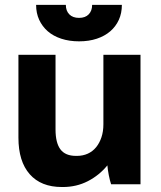

<svg xmlns="http://www.w3.org/2000/svg" viewBox="-20 -740 647 771"><path d="M228.4 11H232.4Q287 11 332.8 -12.5Q378.6 -36 411.2 -76Q412.6 -58.4 416.9 -36.5Q421.2 -14.6 426.2 0H544.2V-520H395.2V-240.8Q395.2 -212.2 387.4 -188.8Q379.6 -165.4 365.8 -148.6Q352 -131.8 332.4 -122.9Q312.8 -114 288.6 -114H285.4Q242.2 -114 222.6 -140.3Q203 -166.6 203 -219.8V-520H54V-187Q54 -92 99.3 -40.5Q144.6 11 228.4 11ZM125 -720.4Q125 -687.3 137.3 -660.5Q149.7 -633.7 171.7 -614.5Q193.8 -595.2 226 -584.6Q258.1 -574 297.6 -574Q337.1 -574 368.8 -584.6Q400.6 -595.2 422.9 -614.5Q445.1 -633.7 457.3 -660.5Q469.4 -687.3 469.4 -720.4H350Q350 -696.8 336.3 -682.5Q322.7 -668.2 297.4 -668.2Q272.2 -668.2 258.3 -682.4Q244.4 -696.7 244.4 -720.4Z"/></svg>

Font: Fixel Variable
Style: Regular
Weight: 100
Width: 3
Designer: AlfaBravo + MacPaw
Foundry: Kyrylo Tkachov, Marchela Mozhyna, Serhii Makarenko, Maria Weinstein, Zakhar Kryvoshyya
Version: Version 1.211